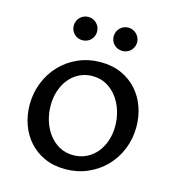

<svg xmlns="http://www.w3.org/2000/svg" viewBox="-108 -814 844 916"><g transform="rotate(15 313.5 -356.0)"><path d="M295.9 9.8Q238.3 9.8 193.4 -10.7Q148.4 -31.2 117.4 -65.9Q86.4 -100.6 70.1 -146.7Q53.7 -192.9 53.7 -244.1Q53.7 -302.7 74.5 -354.2Q95.2 -405.8 132.1 -444.3Q168.9 -482.9 219.7 -505.1Q270.5 -527.3 330.1 -527.3Q388.2 -527.3 433.6 -506.6Q479 -485.8 510 -450.7Q541 -415.5 557.1 -369.4Q573.2 -323.2 573.2 -272.5Q573.2 -213.4 552.2 -161.9Q531.2 -110.4 494.1 -72.3Q457 -34.2 406.2 -12.2Q355.5 9.8 295.9 9.8ZM316.4 -64.5Q352.1 -64.5 381.1 -78.9Q410.2 -93.3 430.9 -118.2Q451.7 -143.1 463.1 -177Q474.6 -210.9 474.6 -250Q474.6 -288.6 463.4 -325Q452.1 -361.3 430.9 -389.9Q409.7 -418.5 378.9 -435.8Q348.1 -453.1 309.6 -453.1Q273.9 -453.1 244.9 -438.7Q215.8 -424.3 195.1 -399.2Q174.3 -374 162.8 -339.8Q151.4 -305.7 151.4 -266.6Q151.4 -228 162.6 -191.7Q173.8 -155.3 195.1 -127Q216.3 -98.6 246.8 -81.5Q277.3 -64.5 316.4 -64.5ZM159.2 -662.6Q159.2 -674.8 163.6 -685.3Q168 -695.8 175.8 -703.6Q183.6 -711.4 194.1 -716.1Q204.6 -720.7 216.3 -720.7Q228.5 -720.7 239.3 -716.1Q250 -711.4 257.8 -703.6Q265.6 -695.8 270 -685.3Q274.4 -674.8 274.4 -662.6Q274.4 -650.9 270 -640.4Q265.6 -629.9 257.8 -622.1Q250 -614.3 239.3 -609.9Q228.5 -605.5 216.3 -605.5Q204.6 -605.5 194.1 -609.9Q183.6 -614.3 175.8 -622.1Q168 -629.9 163.6 -640.4Q159.2 -650.9 159.2 -662.6ZM356.4 -662.6Q356.4 -674.8 360.8 -685.3Q365.2 -695.8 373 -703.6Q380.9 -711.4 391.4 -716.1Q401.9 -720.7 414.1 -720.7Q426.3 -720.7 436.8 -716.1Q447.3 -711.4 455.1 -703.6Q462.9 -695.8 467.5 -685.3Q472.2 -674.8 472.2 -662.6Q472.2 -650.9 467.5 -640.4Q462.9 -629.9 455.1 -622.1Q447.3 -614.3 436.8 -609.9Q426.3 -605.5 414.1 -605.5Q401.9 -605.5 391.4 -609.9Q380.9 -614.3 373 -622.1Q365.2 -629.9 360.8 -640.4Q356.4 -650.9 356.4 -662.6Z"/></g></svg>

Font: Proza Libre
Style: Regular
Weight: 400
Designer: Jasper de Waard
Foundry: Jasper de Waard
Version: Version 1.001; ttfautohint (v1.4.1.8-43bc)